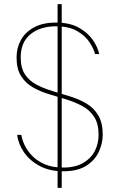

<svg xmlns="http://www.w3.org/2000/svg" viewBox="-20 -820 576 927"><path d="M258 87V-800H278V87ZM80 -543Q80 -491 101.5 -459.5Q123 -428 158.5 -410Q194 -392 236 -379.5Q278 -367 320 -354Q362 -341 397.5 -320Q433 -299 454.5 -263Q476 -227 476 -169Q476 -129 457.5 -88Q439 -47 397 -20Q355 7 285 7Q220 7 172 -18.5Q124 -44 96 -84.5Q68 -125 63 -169H83Q86 -147 98.5 -120Q111 -93 135 -68Q159 -43 196 -27Q233 -11 285 -11Q343 -11 381 -33Q419 -55 437.5 -90.5Q456 -126 456 -169Q456 -223 434.5 -256Q413 -289 377.5 -308Q342 -327 300 -340Q258 -353 216 -365.5Q174 -378 138.5 -398.5Q103 -419 81.5 -453Q60 -487 60 -543Q60 -589 81 -627Q102 -665 144.5 -688Q187 -711 250 -711Q316 -711 359.5 -687Q403 -663 427.5 -628Q452 -593 459 -559H439Q433 -584 412.5 -615.5Q392 -647 352.5 -670Q313 -693 250 -693Q174 -693 127 -654.5Q80 -616 80 -543Z"/></svg>

Font: Poppins Devanagari Thin
Style: Regular
Weight: 100
Designer: Ninad Kale (Devanagari), Jonny Pinhorn (Latin)
Foundry: Indian Type Foundry
Version: 4.005